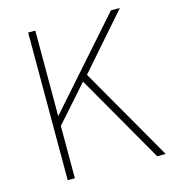

<svg xmlns="http://www.w3.org/2000/svg" viewBox="-101 -744 751 829"><g transform="rotate(-15 275.0 -330.0)"><path d="M100 0H132V-234L274 -394L500 0H538L298 -418L510 -660H470L134 -280H132V-660H100Z"/></g></svg>

Font: Source Sans Pro ExtraLight
Style: Regular
Weight: 200
Designer: Paul D. Hunt
Foundry: Adobe Systems Incorporated
Version: Version 3.006;hotconv 1.0.111;makeotfexe 2.5.65597